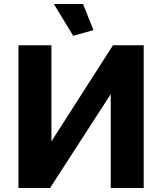

<svg xmlns="http://www.w3.org/2000/svg" viewBox="-20 -935 808 955"><path d="M248 -915H393.1L444.8 -785.2L344.2 -756.8ZM71.8 0V-710H235.8V-231.9L542 -710H694.8V0H530.8V-466.8L229 0Z"/></svg>

Font: Raleway-v4020 ExtraBold
Style: Regular
Weight: 800
Designer: Matt McInerney, Pablo Impallari, Rodrigo Fuenzalida
Foundry: Matt McInerney, Pablo Impallari, Rodrigo Fuenzalida
Version: Version 4.020;PS 004.020;hotconv 1.0.88;makeotf.lib2.5.64775